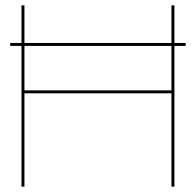

<svg xmlns="http://www.w3.org/2000/svg" viewBox="-20 -695 724 715"><path d="M18 -524H671.5V-535H18ZM60 0H71V-347.5H618.5V0H629.5V-675H618.5V-358.5H71V-675H60Z"/></svg>

Font: Anybody Expanded Thin
Style: Regular
Weight: 250
Width: 7
Version: Version 1.113;gftools[0.9.25]